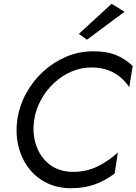

<svg xmlns="http://www.w3.org/2000/svg" viewBox="-20 -980 718 1010"><path d="M635 -918 437 -771 395 -802 567 -960ZM160 -350Q149 -279 170 -216.5Q191 -154 240 -115.5Q289 -77 361 -76Q434 -75 494 -105Q554 -135 600 -178L583 -67Q534 -30 479 -10Q424 10 353 10Q280 10 222.5 -19.5Q165 -49 128 -99.5Q91 -150 76 -215Q61 -280 71 -350Q82 -424 117.5 -489Q153 -554 207 -603.5Q261 -653 328 -681.5Q395 -710 470 -710Q537 -711 586.5 -692Q636 -673 678 -633L660 -521Q628 -570 578 -597.5Q528 -625 461 -625Q406 -625 356 -603.5Q306 -582 265 -544Q224 -506 196.5 -456.5Q169 -407 160 -350Z"/></svg>

Font: Von Book
Style: Italic
Weight: 400
Version: Version 4.000; ttfautohint (v1.8.4.7-5d5b)